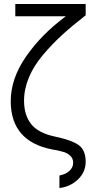

<svg xmlns="http://www.w3.org/2000/svg" viewBox="-20 -746 466 966"><path d="M34 -234Q33 -349 111 -461.5Q189 -574 311 -664H57V-726H411V-669Q344 -617 293.5 -571Q243 -525 196.5 -470Q150 -415 125.5 -356.5Q101 -298 101 -239Q101 -167 137 -121.5Q173 -76 260 -58Q341 -41 376 -16Q411 9 411 68Q411 120 372 157Q333 194 279 200V137Q310 131 329 114Q348 97 348 73Q348 51 334 38Q320 25 303 19.5Q286 14 254 8Q247 7 243 6Q36 -34 34 -234Z"/></svg>

Font: Didact Gothic
Style: Regular
Weight: 400
Designer: Daniel Johnson
Foundry: Daniel Johnson
Version: Version 2.101;PS 002.101;hotconv 1.0.88;makeotf.lib2.5.64775